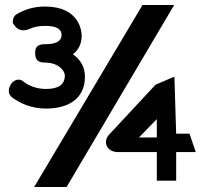

<svg xmlns="http://www.w3.org/2000/svg" viewBox="-20 -672 802 764"><path d="M22 -335V-334C12 -317 11 -296 30 -283C60 -261 105 -240 163 -240C248 -240 318 -276 318 -367C318 -407 298 -437 270 -456C291 -472 305 -496 305 -530C305 -547 297 -646 159 -646C112 -646 77 -633 49 -617C36 -610 31 -599 31 -585V-580L34 -576C39 -569 56 -538 100 -558C116 -565 134 -569 160 -569C204 -569 225 -557 225 -533C225 -505 197 -496 158 -496C148 -496 136 -495 128 -487C120 -479 120 -469 120 -460C120 -451 121 -440 129 -432C136 -425 148 -423 158 -423C216 -423 238 -388 238 -372C238 -336 214 -318 163 -318C125 -318 94 -331 74 -347C52 -366 30 -348 22 -335ZM245 72 673 -652H547L116 72ZM419 -75C427 -70 437 -67 447 -67H604V47H681V-67H759L734 -140H681L674 -367L599 -335L413 -135C395 -115 399 -88 419 -75ZM604 -198V-125H533Z"/></svg>

Font: Charger Pro
Style: BlkExt
Weight: 900
Designer: Jasper
Foundry: Cannot Into Space Fonts
Version: Version 1.09